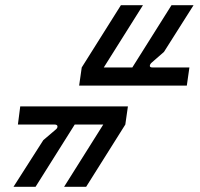

<svg xmlns="http://www.w3.org/2000/svg" viewBox="-20 -720 770 740"><path d="M285 -390 295 -460 446 -700H531L380 -460H490L641 -700H726L612 -520L565 -479Q558 -473 557.5 -466.5Q557 -460 568 -460H710L700 -390ZM32 0 147 -180 194 -220Q202 -226 201.5 -233Q201 -240 190 -240H49L58 -310H473L463 -240L312 0H227L378 -240H268L117 0Z"/></svg>

Font: Finlandica
Style: Italic
Weight: 400
Italic angle: -8°
Designer: Niklas Ekholm, Juho Hiilivirta, Jaakko Suomalainen
Foundry: Helsinki Type Studio
Version: Version 1.064